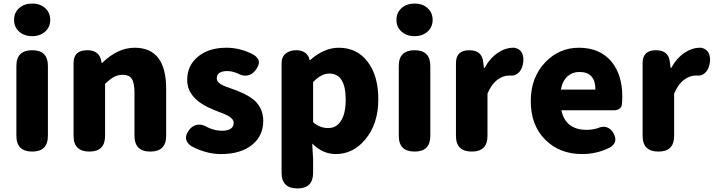

<svg xmlns="http://www.w3.org/2000/svg" viewBox="-20 -851 4020 1078"><path d="M161 0Q72 0 72 -88V-481Q72 -569 161 -569Q249 -569 249 -481V-284V-88Q249 0 161 0ZM161 -648Q116 -648 87.5 -673.5Q59 -699 59 -739.5Q59 -780 87.5 -805.5Q116 -831 161 -831Q206 -831 234 -805Q262 -780 262 -739Q262 -699 233.5 -673.5Q205 -648 161 -648Z M482 0Q393 0 393 -88V-284V-497Q393 -569 470 -569Q539 -569 549 -506L550 -498H554Q641 -583 736 -583Q913 -583 913 -352V-89Q913 0 824 0Q735 0 735 -89V-330Q735 -387 719 -410Q704 -431 669 -431Q641 -431 618 -418Q599 -408 570 -380V-88Q570 0 482 0Z M1221 14Q1138 14 1055 -30Q1002 -66 1040 -119Q1060 -147 1090 -151Q1118 -154 1148 -135Q1187 -117 1225 -117Q1292 -117 1292 -162Q1292 -182 1265 -198Q1249 -208 1201 -226Q1187 -232 1179 -235Q1031 -294 1031 -402Q1031 -483 1091.5 -533Q1152 -583 1251 -583Q1332 -583 1405 -543Q1432 -525 1434 -504Q1435 -484 1414 -456Q1395 -431 1368.5 -427Q1342 -423 1314 -439Q1283 -452 1257 -452Q1197 -452 1197 -411Q1197 -391 1223 -376Q1239 -367 1286 -351Q1301 -346 1308 -343Q1376 -317 1410 -286Q1458 -241 1458 -172Q1458 -90 1398 -40Q1334 14 1221 14Z M1650 207Q1561 207 1561 119V-181V-497Q1561 -532 1585 -551Q1607 -569 1644 -569Q1672 -569 1692 -556Q1712 -542 1718 -516V-514H1722Q1800 -583 1882 -583Q1984 -583 2044 -504.5Q2104 -426 2104 -294Q2104 -154 2030 -67Q1962 14 1865 14Q1792 14 1733 -45L1738 44V119Q1738 207 1650 207ZM1823 -132Q1867 -132 1892 -169Q1921 -210 1921 -291Q1921 -438 1829 -438Q1783 -438 1738 -390V-277V-165Q1775 -132 1823 -132Z M2308 0Q2219 0 2219 -88V-481Q2219 -569 2308 -569Q2396 -569 2396 -481V-284V-88Q2396 0 2308 0ZM2308 -648Q2263 -648 2234.5 -673.5Q2206 -699 2206 -739.5Q2206 -780 2234.5 -805.5Q2263 -831 2308 -831Q2353 -831 2381 -805Q2409 -780 2409 -739Q2409 -699 2380.5 -673.5Q2352 -648 2308 -648Z M2629 0Q2540 0 2540 -88V-284V-497Q2540 -569 2615 -569Q2686 -569 2693 -503L2697 -470H2701Q2731 -525 2776 -555Q2818 -583 2863 -583Q2866 -583 2868 -583Q2900 -577 2912 -551Q2923 -526 2916 -491Q2910 -460 2891 -442Q2871 -423 2842 -427Q2841 -427 2840 -427Q2805 -427 2774 -404Q2738 -377 2717 -325V-88Q2717 0 2629 0Z M3249 14Q3123 14 3043 -65Q2960 -146 2960 -284Q2960 -417 3043 -503Q3121 -583 3230 -583Q3349 -583 3414 -504Q3474 -430 3474 -308Q3474 -281 3471 -260Q3469 -249 3457.5 -240.5Q3446 -232 3431 -232H3299H3132Q3155 -122 3274 -122Q3305 -122 3335 -131Q3363 -144 3386.5 -136.5Q3410 -129 3425 -102Q3453 -51 3403 -22Q3330 14 3249 14ZM3129 -348H3226H3323Q3323 -447 3233 -447Q3194 -447 3167 -423Q3138 -397 3129 -348Z M3677 0Q3588 0 3588 -88V-284V-497Q3588 -569 3663 -569Q3734 -569 3741 -503L3745 -470H3749Q3779 -525 3824 -555Q3866 -583 3911 -583Q3914 -583 3916 -583Q3948 -577 3960 -551Q3971 -526 3964 -491Q3958 -460 3939 -442Q3919 -423 3890 -427Q3889 -427 3888 -427Q3853 -427 3822 -404Q3786 -377 3765 -325V-88Q3765 0 3677 0Z"/></svg>

Font: GenSenRounded TW H
Style: Regular
Weight: 900
Version: Version 1.501;PS 1;hotconv 16.6.51;makeotf.lib2.5.65220